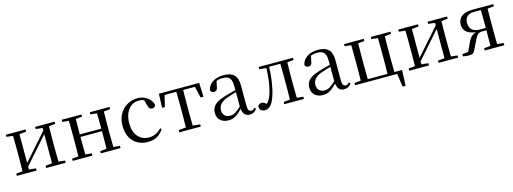

<svg xmlns="http://www.w3.org/2000/svg" viewBox="-9 -1346 6222 2327"><g transform="rotate(-15 3102.0 -183.0)"><path d="M43.5 0V-27.8L151.7 -38.6H186.3L291.3 -27.8V0ZM410.9 0V-27.8L513.6 -38.6H548L656.2 -27.8V0ZM123.1 0Q124.3 -24.4 124.8 -65.3Q125.3 -106.3 125.8 -150.3Q126.3 -194.3 126.3 -228.5V-288.3Q126.3 -321.7 125.8 -365.7Q125.3 -409.7 124.8 -450.7Q124.3 -491.8 123.1 -516H204.7V0ZM182.1 -46.9 146.9 -65.8H158.3L335.2 -265.6L516 -470.9L549.7 -451H538.4L360.1 -249.4ZM495.1 0V-516H576.4Q575.4 -491.8 574.9 -450.7Q574.4 -409.7 573.9 -365.7Q573.4 -321.7 573.4 -288.3V-228.5Q573.4 -194.3 573.9 -150.3Q574.4 -106.3 574.9 -65.3Q575.4 -24.4 576.4 0ZM43.5 -489.1V-516H291.3V-489.1L187.1 -477.4H152.7ZM410.9 -489.1V-516H656.2V-489.1L548.8 -477.4H514.4Z M824.1 0Q825.3 -24.4 825.8 -65.4Q826.3 -106.3 826.8 -150.3Q827.3 -194.3 827.3 -228.5V-288.3Q827.3 -321.7 826.8 -365.7Q826.3 -409.8 825.8 -450.8Q825.3 -491.8 824.1 -516H913.3Q912.3 -491.7 911.8 -450.1Q911.3 -408.6 910.8 -363Q910.3 -317.5 910.3 -279.8V-260.2Q910.3 -210.2 910.8 -159.3Q911.3 -108.5 911.8 -66.4Q912.3 -24.3 913.3 0ZM1176.4 0Q1178.4 -24.3 1178.9 -66.4Q1179.4 -108.5 1179.9 -159.3Q1180.4 -210.2 1180.4 -260.2V-279.8Q1180.4 -317.4 1179.9 -363.1Q1179.4 -408.7 1178.9 -450.2Q1178.4 -491.7 1176.4 -516H1264.9Q1263.9 -491.7 1263.4 -450.7Q1262.9 -409.7 1262.4 -365.7Q1261.9 -321.7 1261.9 -288.3V-228.5Q1261.9 -194.3 1262.4 -150.3Q1262.9 -106.3 1263.4 -65.4Q1263.9 -24.4 1264.9 0ZM744.5 0V-27.8L853.7 -38.6H885.7L992.3 -27.8V0ZM744.5 -489.1V-516H992.3V-489.1L885.7 -477.4H853.7ZM1097.6 0V-27.8L1205.8 -38.6H1238.8L1344.7 -27.8V0ZM1097.6 -489.1V-516H1344.7V-489.1L1238.8 -477.4H1205.8ZM868 -256V-287.5H1220.9V-256Z M1685.6 14.6Q1612.8 14.6 1556.8 -17.1Q1500.8 -48.8 1469.1 -108.5Q1437.4 -168.3 1437.4 -251.4Q1437.4 -340.7 1474.2 -403.2Q1510.9 -465.8 1570.5 -498.2Q1630 -530.6 1698.8 -530.6Q1743.5 -530.6 1781.7 -514.4Q1819.9 -498.1 1846.7 -468.8Q1873.5 -439.5 1884.2 -399.3Q1875.3 -364.4 1841.7 -364.4Q1821 -364.4 1808.6 -375.7Q1796.1 -386.9 1791.7 -413.5L1766.7 -501.6L1816.8 -461.9Q1786.5 -482.4 1759.4 -490.6Q1732.3 -498.8 1704 -498.8Q1652.9 -498.8 1611.9 -469.9Q1571 -441 1547.5 -388.2Q1523.9 -335.4 1523.9 -261.5Q1523.9 -153.9 1576.9 -94.5Q1629.8 -35 1714.2 -35Q1759 -35 1797.9 -52.7Q1836.9 -70.3 1869.8 -106.9L1885.6 -93.9Q1852.6 -42.3 1804.9 -13.8Q1757.2 14.6 1685.6 14.6Z M1957.3 -341.2 1964.1 -516H2469.9L2476.7 -341.2H2441.1L2400.8 -513.4L2443.2 -483.7H1990.7L2033.2 -513.4L1993.3 -341.2ZM2082.2 0V-27.8L2196.9 -38.6H2237.3L2351.8 -27.8V0ZM2173.2 0Q2174.2 -24.4 2174.8 -65.3Q2175.4 -106.3 2175.9 -150.3Q2176.4 -194.3 2176.4 -228.5V-288.3Q2176.4 -321.7 2175.9 -365.7Q2175.4 -409.7 2174.8 -450.7Q2174.2 -491.8 2173.2 -516H2260.8Q2259.8 -491.8 2259.3 -450.7Q2258.8 -409.7 2258.3 -365.7Q2257.8 -321.7 2257.8 -288.3V-228.5Q2257.8 -194.3 2258.3 -150.3Q2258.8 -106.3 2259.3 -65.3Q2259.8 -24.4 2260.8 0Z M2696.7 14.6Q2637.5 14.6 2598.1 -19.1Q2558.6 -52.8 2558.6 -115.1Q2558.6 -153.9 2575.8 -184.3Q2592.9 -214.6 2632.4 -239Q2671.9 -263.5 2737.9 -282.3Q2779.8 -294.9 2825.8 -306.7Q2871.8 -318.5 2911.8 -327.7V-303.3Q2871.8 -293.3 2830.7 -281.5Q2789.6 -269.7 2755.6 -257Q2692.3 -233.6 2665.6 -201.7Q2638.9 -169.7 2638.9 -128.2Q2638.9 -81.6 2664.5 -58Q2690.2 -34.4 2732.1 -34.4Q2754.6 -34.4 2776.6 -43.3Q2798.6 -52.2 2826.7 -74.2Q2854.7 -96.3 2892.8 -134.4L2901.5 -87.1H2877.9Q2846.7 -53.7 2819.5 -31.1Q2792.2 -8.4 2763.1 3.1Q2734 14.6 2696.7 14.6ZM2963.8 13.6Q2919.1 13.6 2896.8 -16.6Q2874.5 -46.7 2871.2 -99.7V-103.3V-359Q2871.2 -415 2859.1 -445.3Q2846.9 -475.6 2821.7 -487.6Q2796.6 -499.6 2757 -499.6Q2728.3 -499.6 2699.1 -491.4Q2669.9 -483.2 2636.7 -464.7L2680.2 -491.9L2663.8 -412.7Q2660.2 -386 2647.7 -375.2Q2635.1 -364.3 2616.4 -364.3Q2580.2 -364.3 2572.5 -399.7Q2587.4 -461 2641.1 -495.8Q2694.8 -530.6 2779.2 -530.6Q2866.5 -530.6 2908.8 -489.2Q2951 -447.8 2951 -354.6V-107.7Q2951 -60.8 2962.1 -44.2Q2973.1 -27.5 2993.4 -27.5Q3006 -27.5 3016 -33.2Q3026 -38.8 3038.4 -52.1L3054.1 -36.7Q3038.2 -10.7 3015.6 1.4Q2993 13.6 2963.8 13.6Z M3153.7 10.2Q3124.6 10.2 3106.1 -7Q3087.7 -24.2 3087.7 -54.8Q3094.7 -71.3 3107.1 -79.3Q3119.4 -87.4 3137.3 -87.4Q3155.3 -87.4 3171.3 -77Q3187.4 -66.6 3205.6 -45.9V-35.9H3177V-46.1Q3202.7 -62.7 3219.5 -85.7Q3236.2 -108.6 3250.9 -149.1Q3276.7 -221.4 3289.6 -313.7Q3302.5 -406.1 3304.3 -516H3340.4Q3338.2 -403.6 3324.3 -308Q3310.4 -212.4 3286.6 -138.5Q3270 -84.3 3249.6 -51.4Q3229.2 -18.6 3205.2 -4.2Q3181.3 10.2 3153.7 10.2ZM3215.8 -489.1V-516H3319V-477.4H3311.8ZM3320.8 -486V-516H3511.9V-486ZM3399.2 0V-27.8L3507.9 -38.6H3540.3L3646 -27.8V0ZM3478.7 0Q3479.7 -24.4 3480.2 -65.3Q3480.7 -106.3 3481.2 -150.3Q3481.7 -194.3 3481.7 -228.5V-288.3Q3481.7 -321.7 3481.2 -365.7Q3480.7 -409.7 3480.2 -450.7Q3479.7 -491.8 3478.7 -516H3567.2Q3566.2 -491.8 3565.2 -450.7Q3564.2 -409.7 3563.7 -365.7Q3563.2 -321.7 3563.2 -288.3V-228.5Q3563.2 -194.3 3563.7 -150.3Q3564.2 -106.3 3565.2 -65.3Q3566.2 -24.4 3567.2 0ZM3522.5 -477.4V-516H3646V-489.1L3540.3 -477.4Z M3881.7 14.6Q3822.5 14.6 3783.1 -19.1Q3743.6 -52.8 3743.6 -115.1Q3743.6 -153.9 3760.8 -184.3Q3777.9 -214.6 3817.4 -239Q3856.9 -263.5 3922.9 -282.3Q3964.8 -294.9 4010.8 -306.7Q4056.8 -318.5 4096.8 -327.7V-303.3Q4056.8 -293.3 4015.7 -281.5Q3974.6 -269.7 3940.6 -257Q3877.3 -233.6 3850.6 -201.7Q3823.9 -169.7 3823.9 -128.2Q3823.9 -81.6 3849.5 -58Q3875.2 -34.4 3917.1 -34.4Q3939.6 -34.4 3961.6 -43.3Q3983.6 -52.2 4011.7 -74.2Q4039.7 -96.3 4077.8 -134.4L4086.5 -87.1H4062.9Q4031.7 -53.7 4004.5 -31.1Q3977.2 -8.4 3948.1 3.1Q3919 14.6 3881.7 14.6ZM4148.8 13.6Q4104.1 13.6 4081.8 -16.6Q4059.5 -46.7 4056.2 -99.7V-103.3V-359Q4056.2 -415 4044.1 -445.3Q4031.9 -475.6 4006.7 -487.6Q3981.6 -499.6 3942 -499.6Q3913.3 -499.6 3884.1 -491.4Q3854.9 -483.2 3821.7 -464.7L3865.2 -491.9L3848.8 -412.7Q3845.2 -386 3832.7 -375.2Q3820.1 -364.3 3801.4 -364.3Q3765.2 -364.3 3757.5 -399.7Q3772.4 -461 3826.1 -495.8Q3879.8 -530.6 3964.2 -530.6Q4051.5 -530.6 4093.8 -489.2Q4136 -447.8 4136 -354.6V-107.7Q4136 -60.8 4147.1 -44.2Q4158.1 -27.5 4178.4 -27.5Q4191 -27.5 4201 -33.2Q4211 -38.8 4223.4 -52.1L4239.1 -36.7Q4223.2 -10.7 4200.6 1.4Q4178 13.6 4148.8 13.6Z M4367.1 0Q4368.3 -24.4 4368.8 -65.3Q4369.3 -106.3 4369.8 -150.3Q4370.3 -194.3 4370.3 -228.5V-288.3Q4370.3 -321.7 4369.8 -365.7Q4369.3 -409.7 4368.8 -450.7Q4368.3 -491.8 4367.1 -516H4456.3Q4455.3 -491.8 4454.8 -450.7Q4454.3 -409.7 4453.8 -365.7Q4453.3 -321.7 4453.3 -288.3V-228.5Q4453.3 -194.3 4453.8 -150.3Q4454.3 -106.3 4454.8 -65.3Q4455.3 -24.4 4456.3 0ZM4701.8 0Q4702.8 -24.4 4703.3 -65.3Q4703.8 -106.3 4704.3 -150.3Q4704.8 -194.3 4704.8 -228.5V-288.3Q4704.8 -321.7 4704.3 -365.7Q4703.8 -409.7 4703.3 -450.7Q4702.8 -491.8 4701.8 -516H4790.2Q4789.2 -491.8 4788.6 -450.7Q4788 -409.7 4787.5 -365.7Q4787 -321.7 4787 -288.3V-228.5Q4787 -194.3 4787.5 -150.3Q4788 -106.3 4788.6 -65.3Q4789.2 -24.4 4790.2 0ZM4839.7 165.4 4811.7 -27.9 4847.9 0H4410.8V-31.1H4885.6L4876.9 165.4ZM4287.5 -489.1V-516H4534.5V-489.1L4428.7 -477.4H4396.7ZM4622.8 -489.1V-516H4869.8V-489.1L4763.6 -477.4H4731.2ZM4287.5 0V-27.8L4396.7 -38.6H4411V0Z M4967.5 0V-27.8L5075.7 -38.6H5110.3L5215.3 -27.8V0ZM5334.9 0V-27.8L5437.6 -38.6H5472L5580.2 -27.8V0ZM5047.1 0Q5048.3 -24.4 5048.8 -65.3Q5049.3 -106.3 5049.8 -150.3Q5050.3 -194.3 5050.3 -228.5V-288.3Q5050.3 -321.7 5049.8 -365.7Q5049.3 -409.7 5048.8 -450.7Q5048.3 -491.8 5047.1 -516H5128.7V0ZM5106.1 -46.9 5070.9 -65.8H5082.3L5259.2 -265.6L5440 -470.9L5473.7 -451H5462.4L5284.1 -249.4ZM5419.1 0V-516H5500.4Q5499.4 -491.8 5498.9 -450.7Q5498.4 -409.7 5497.9 -365.7Q5497.4 -321.7 5497.4 -288.3V-228.5Q5497.4 -194.3 5497.9 -150.3Q5498.4 -106.3 5498.9 -65.3Q5499.4 -24.4 5500.4 0ZM4967.5 -489.1V-516H5215.3V-489.1L5111.1 -477.4H5076.7ZM5334.9 -489.1V-516H5580.2V-489.1L5472.8 -477.4H5438.4Z M5900.8 -516H6160.1V-489.1L6050.9 -477.4L6036.6 -485.4H5911.7Q5851.6 -485.4 5822.2 -456.5Q5792.8 -427.6 5792.8 -377.4Q5792.8 -321 5825.8 -290.8Q5858.9 -260.6 5923 -260.6H6036.6V-231.3H5946.8Q5907.4 -231.3 5888.5 -213.4Q5869.5 -195.6 5849 -152.8L5794.5 -41.4Q5781.5 -12.7 5767.2 -2Q5752.8 8.6 5714.1 8.6Q5695.7 8.6 5677.3 6.1Q5658.9 3.6 5640.5 0V-27.1L5753.2 -39.3L5707 -15.3L5766.4 -143.5Q5789.6 -194.4 5821.2 -219.2Q5852.7 -244 5907.8 -248.8L5903.2 -240.2Q5834.6 -242.4 5792.8 -260.6Q5751 -278.8 5732.3 -309.3Q5713.7 -339.8 5713.7 -378.7Q5713.7 -439.7 5759.6 -477.9Q5805.5 -516 5900.8 -516ZM5994.4 0Q5995.4 -24.4 5995.9 -65.8Q5996.4 -107.3 5996.9 -154Q5997.4 -200.7 5997.4 -240.4V-288.3Q5997.4 -321.7 5996.9 -365.7Q5996.4 -409.7 5995.9 -450.7Q5995.4 -491.8 5994.4 -516H6080.5Q6079.5 -491.8 6078.9 -450.7Q6078.3 -409.7 6077.8 -365.7Q6077.3 -321.7 6077.3 -288.3V-228.5Q6077.3 -194.3 6077.8 -150.3Q6078.3 -106.3 6078.9 -65.3Q6079.5 -24.4 6080.5 0ZM5913.7 0V-27.8L6020.5 -38.6H6054.5L6160.1 -27.8V0Z"/></g></svg>

Font: Source Han Serif JP VF
Style: Regular
Weight: 250
Designer: Ryoko NISHIZUKA 西塚涼子 (kana & ideographs); Frank Grießhammer (Latin, Greek & Cyrillic); Wenlong ZHANG 张文龙 (bopomofo); San
Foundry: Adobe
Version: Version 2.001;hotconv 1.1.0;makeotfexe 2.6.0